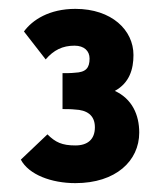

<svg xmlns="http://www.w3.org/2000/svg" viewBox="-20 -869 360 433"><path d="M87 -566 27 -509C45 -475 96 -456 150 -456C241 -456 294 -506 294 -570C294 -610 278 -646 239 -664C272 -682 281 -713 281 -745C281 -801 232 -849 150 -849C91 -849 53 -824 34 -798L83 -735C101 -756 121 -766 148 -766C170 -766 182 -754 182 -737C182 -716 174 -706 149 -705C141 -704 128 -704 121 -704V-623C128 -623 141 -623 149 -622C175 -621 194 -610 194 -582C194 -555 178 -541 150 -541C120 -541 105 -548 87 -566Z"/></svg>

Font: Kreadon Extra Bold
Style: Regular
Weight: 800
Designer: kohakuno
Foundry: StudioGnu
Version: Version 1.000;Glyphs 3.1.2 (3151)